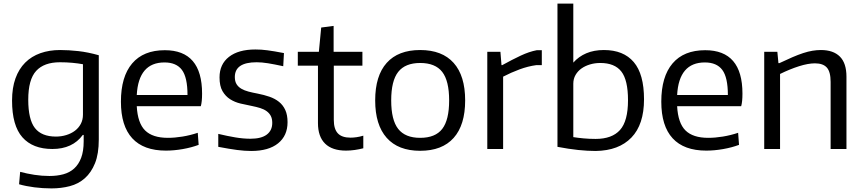

<svg xmlns="http://www.w3.org/2000/svg" viewBox="-20 -828 4796 1067"><path d="M266 219Q218 219 171 213Q124 207 86 196L92 127Q129 137 171 143.5Q213 150 255 150Q297 150 332 140.5Q367 131 392 108.5Q417 86 431 49Q445 12 445 -43V-78H440Q383 0 271 0Q162 0 104.5 -65Q47 -130 47 -269Q47 -340 66 -392.5Q85 -445 120 -480Q155 -515 204.5 -532.5Q254 -550 314 -550Q362 -550 415.5 -544Q469 -538 529 -521V-53Q529 27 508 79Q487 131 451.5 162.5Q416 194 368 206.5Q320 219 266 219ZM291 -69Q321 -69 348.5 -77.5Q376 -86 396.5 -101.5Q417 -117 429 -139.5Q441 -162 441 -191V-471Q414 -476 381.5 -479Q349 -482 313 -482Q225 -482 181 -434Q137 -386 137 -274Q137 -164 174 -116.5Q211 -69 291 -69Z M902 9Q778 9 715 -59.5Q652 -128 652 -263Q652 -402 714.5 -475.5Q777 -549 896 -549Q1103 -549 1103 -308Q1103 -262 1096 -238H740Q745 -144 786.5 -103Q828 -62 913 -62Q951 -62 994 -69Q1037 -76 1079 -90L1084 -23Q1044 -8 995.5 0.5Q947 9 902 9ZM894 -481Q750 -481 740 -300H1022Q1022 -398 991 -439.5Q960 -481 894 -481Z M1376 11Q1340 11 1298 5.5Q1256 0 1193 -12V-84Q1243 -72 1287.5 -64.5Q1332 -57 1372 -57Q1432 -57 1462.5 -80Q1493 -103 1493 -145Q1493 -168 1485 -183.5Q1477 -199 1462 -210Q1447 -221 1426 -227.5Q1405 -234 1380 -239Q1349 -245 1317 -252.5Q1285 -260 1259 -276.5Q1233 -293 1216.5 -321.5Q1200 -350 1200 -398Q1200 -471 1252.5 -512Q1305 -553 1399 -553Q1416 -553 1432 -552Q1448 -551 1466 -548.5Q1484 -546 1506 -542.5Q1528 -539 1558 -533L1554 -460Q1503 -471 1469 -476.5Q1435 -482 1406 -482Q1285 -482 1285 -400Q1285 -376 1294.5 -360.5Q1304 -345 1321 -335Q1338 -325 1361 -319Q1384 -313 1411 -308Q1447 -301 1477.5 -290.5Q1508 -280 1530.5 -262Q1553 -244 1565.5 -216.5Q1578 -189 1578 -149Q1578 -74 1525.5 -31.5Q1473 11 1376 11Z M1903 9Q1826 9 1786.5 -30Q1747 -69 1747 -144V-463H1635V-540H1752L1765 -675L1834 -684V-540H1994V-463H1835V-162Q1835 -111 1857.5 -87Q1880 -63 1928 -63Q1943 -63 1961 -65.5Q1979 -68 1999 -74V-4Q1976 2 1951 5.5Q1926 9 1903 9Z M2315 10Q2193 10 2129 -62Q2065 -134 2065 -270Q2065 -407 2129 -478.5Q2193 -550 2315 -550Q2437 -550 2501 -478.5Q2565 -407 2565 -270Q2565 -133 2501 -61.5Q2437 10 2315 10ZM2315 -62Q2399 -62 2437.5 -111.5Q2476 -161 2476 -270Q2476 -379 2437.5 -428.5Q2399 -478 2315 -478Q2232 -478 2193 -428.5Q2154 -379 2154 -270Q2154 -161 2193 -111.5Q2232 -62 2315 -62Z M2688 -540H2761L2767 -466H2771Q2827 -497 2874 -519Q2921 -541 2963 -549H2991V-466H2960Q2915 -460 2867.5 -442.5Q2820 -425 2776 -402V0H2688Z M3291 11Q3245 11 3193 5.5Q3141 0 3078 -12V-808H3166V-480Q3196 -514 3238.5 -532Q3281 -550 3336 -550Q3445 -550 3502 -483Q3559 -416 3559 -276Q3559 -136 3489 -63.5Q3419 9 3291 11ZM3290 -56Q3381 -56 3425.5 -105.5Q3470 -155 3470 -271Q3470 -383 3433 -430.5Q3396 -478 3316 -478Q3286 -478 3259 -470Q3232 -462 3211.5 -447.5Q3191 -433 3178.5 -411.5Q3166 -390 3166 -363V-66Q3191 -62 3223 -59Q3255 -56 3290 -56Z M3905 9Q3781 9 3718 -59.5Q3655 -128 3655 -263Q3655 -402 3717.5 -475.5Q3780 -549 3899 -549Q4106 -549 4106 -308Q4106 -262 4099 -238H3743Q3748 -144 3789.5 -103Q3831 -62 3916 -62Q3954 -62 3997 -69Q4040 -76 4082 -90L4087 -23Q4047 -8 3998.5 0.5Q3950 9 3905 9ZM3897 -481Q3753 -481 3743 -300H4025Q4025 -398 3994 -439.5Q3963 -481 3897 -481Z M4227 -540H4300L4306 -477H4311Q4351 -496 4383.5 -510Q4416 -524 4443.5 -533Q4471 -542 4495 -546Q4519 -550 4542 -550Q4611 -550 4647.5 -513.5Q4684 -477 4684 -402V0H4596V-373Q4596 -429 4575 -452.5Q4554 -476 4509 -476Q4471 -476 4420.5 -460Q4370 -444 4315 -417V0H4227Z"/></svg>

Font: Encode Sans Normal
Style: Regular
Weight: 400
Designer: Pablo Impallari, Andres Torresi
Foundry: Pablo Impallari, Andres Torresi
Version: Version 1.000; ttfautohint (v1.00) -l 8 -r 50 -G 200 -x 14 -